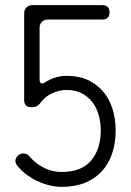

<svg xmlns="http://www.w3.org/2000/svg" viewBox="-20 -720 508 747"><path d="M221 7Q173 7 124.5 -16Q76 -39 46 -77Q38 -88 40.5 -99Q43 -110 54 -118Q62 -123 71 -123Q86 -123 96 -110Q117 -86 141 -73Q176 -51 221 -51Q297 -51 334.5 -95.5Q372 -140 372 -213Q372 -244 364 -272.5Q356 -301 339.5 -322.5Q323 -344 298 -357Q273 -370 239 -370Q211 -370 183.5 -357.5Q156 -345 139 -322Q134 -314 125.5 -308.5Q117 -303 107 -303H102Q74 -303 74 -331V-668Q74 -682 83 -691Q92 -700 106 -700H378Q406 -700 406 -672Q406 -644 378 -644H166Q152 -644 143 -635Q134 -626 134 -612V-412Q134 -395 144 -395Q148 -395 156 -400Q195 -425 240 -425Q288 -425 323.5 -408Q359 -391 382.5 -362.5Q406 -334 418 -295.5Q430 -257 430 -213Q430 -164 416.5 -123.5Q403 -83 376.5 -54Q350 -25 311 -9Q272 7 221 7Z"/></svg>

Font: Higure Gothic
Style: Regular
Weight: 400
Designer: Yoshimichi Ohira
Foundry: Positype
Version: Version 1.000